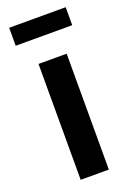

<svg xmlns="http://www.w3.org/2000/svg" viewBox="-141 -780 573 833"><g transform="rotate(-20 145.5 -363.0)"><path d="M81 -535H211V0H81ZM15 -726H276V-643H15Z"/></g></svg>

Font: Montserrat arm2 Medium
Style: Regular
Weight: 500
Designer: Julieta Ulanovsky
Foundry: Julieta Ulanovsky
Version: Version 6.000